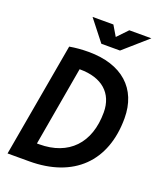

<svg xmlns="http://www.w3.org/2000/svg" viewBox="-162 -997 909 1096"><g transform="rotate(20 293.0 -449.0)"><path d="M18.1 0H149.4C418.9 0 577.1 -154.3 577.1 -416.5C577.1 -596.7 458 -703.1 255.9 -703.1C214.8 -703.1 175.8 -699.7 140.1 -693.4ZM156.2 -110.8 240.2 -592.3C241.2 -592.3 242.7 -592.3 243.7 -592.3C376 -592.3 454.1 -523.9 454.1 -407.7C454.1 -220.7 348.6 -110.8 169.9 -110.8ZM307.1 -771.5H420.4L564.9 -898.4H430.7L371.1 -835.9L334 -898.4H207.5Z"/></g></svg>

Font: Cascadia Mono SemiBold
Style: Italic
Weight: 600
Italic angle: -10°
Monospace: yes
Designer: Aaron Bell
Foundry: Saja Typeworks
Version: Version 2404.023